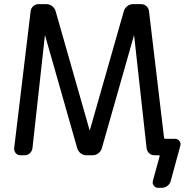

<svg xmlns="http://www.w3.org/2000/svg" viewBox="-20 -775 917 933"><path d="M415 -143.6Q415 -142.6 416 -142.6Q417 -142.6 417 -143.6L582 -721.7Q586.9 -736.3 599.1 -745.6Q611.3 -754.9 627 -754.9H666Q680.7 -754.9 691.4 -745.1Q702.1 -735.4 704.1 -720.7L777.3 -104.5Q778.3 -100.6 783.2 -100.6H830.1Q843.8 -100.6 851.6 -89.8Q857.4 -83 857.4 -74.2Q857.4 -71.3 856.4 -67.4L809.6 104.5Q805.7 119.1 793.5 128.4Q781.2 137.7 765.6 137.7H748Q735.4 137.7 727.5 127.4Q719.7 117.2 722.7 104.5L755.9 -16.6Q756.8 -20.5 752 -20.5H730.5Q715.8 -20.5 705.1 -30.3Q694.3 -40 692.4 -54.7L631.8 -602.5Q630.9 -602.5 630.9 -602.5L474.6 -53.7Q469.7 -39.1 457.5 -29.8Q445.3 -20.5 429.7 -20.5H400.4Q384.8 -20.5 372.6 -29.8Q360.4 -39.1 355.5 -53.7L199.2 -602.5Q199.2 -602.5 198.2 -602.5L137.7 -54.7Q135.7 -40 125 -30.3Q114.3 -20.5 99.6 -20.5H80.1Q65.4 -20.5 56.6 -30.8Q47.9 -41 48.8 -54.7L128.9 -720.7Q130.9 -735.4 141.6 -745.1Q152.3 -754.9 168 -754.9H205.1Q220.7 -754.9 232.9 -745.6Q245.1 -736.3 250 -721.7Z"/></svg>

Font: Gen Jyuu GothicL Regular
Style: Regular
Weight: 400
Designer: [Source Han Sans]
Ryoko NISHIZUKA  (kana & ideographs); Paul D. Hunt (Latin, Greek & Cyrillic); Wenlong ZHANG  (bopomofo
Version: Version 1.002.20150607